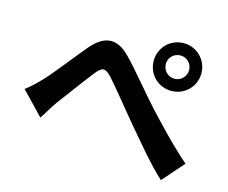

<svg xmlns="http://www.w3.org/2000/svg" viewBox="-102 -875 1203 1011"><g transform="rotate(15 500.0 -369.0)"><path d="M652 -603C652 -530 709 -473 782 -473C854 -473 912 -530 912 -603C912 -675 854 -733 782 -733C709 -733 652 -675 652 -603ZM718 -603C718 -638 746 -666 782 -666C817 -666 845 -638 845 -603C845 -568 817 -539 782 -539C746 -539 718 -568 718 -603ZM34 -283 153 -159C172 -186 193 -225 216 -257C259 -314 329 -410 369 -460C385 -480 399 -490 410 -490C421 -490 435 -481 452 -463C500 -410 573 -317 634 -245C698 -170 778 -72 851 -5L954 -122C858 -206 776 -295 712 -364C653 -428 573 -530 507 -596C474 -629 442 -645 410 -645C374 -645 338 -624 301 -581C240 -509 163 -408 118 -360C87 -328 65 -306 34 -283Z"/></g></svg>

Font: Spoqa Han Sans Neo Bold
Style: Bold
Weight: 700
Designer: [Spoqa Han Sans Neo] Dong-huui Kim  Younghwa Kang  Yujin Lee  [Noto Sans] Ryoko NISHIZUKA  (kana & ideographs); Paul D. 
Foundry: Spoqa (http://www.spoqa-han-sans.com)
Version: Version 1.100;hotconv 1.0.109;makeotfexe 2.5.65596